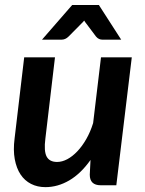

<svg xmlns="http://www.w3.org/2000/svg" viewBox="-20 -743 581 770"><path d="M508.5 -513 446.5 0H384Q340 0 340 -42.5L343 -101.5Q304 -46.5 257.8 -19.5Q211.5 7.5 162 7.5Q130 7.5 104.5 -5.5Q79 -18.5 62.5 -43.2Q46 -68 39.2 -104.5Q32.5 -141 38.5 -187.5L77 -513H200.5L162 -187.5Q155.5 -137 167 -115.2Q178.5 -93.5 209 -93.5Q229 -93.5 249.8 -104.5Q270.5 -115.5 290 -136Q309.5 -156.5 326 -185.2Q342.5 -214 353.5 -249.5L385 -513ZM466 -584H390Q383.5 -584 377.2 -586.8Q371 -589.5 365 -596.5L326 -648.5Q323.5 -651 321.8 -654Q320 -657 317.5 -660.5Q315 -657 312 -654Q309 -651 306.5 -648.5L255 -596.5Q248.5 -590 241.5 -587Q234.5 -584 227.5 -584H148.5L269.5 -723H376.5Z"/></svg>

Font: Lato 2
Style: Bold Italic
Weight: 700
Italic angle: -7°
Designer: Lukasz Dziedzic with Adam Twardoch and Botio Nikoltchev
Foundry: tyPoland Lukasz Dziedzic
Version: Version 2.015; 2015-08-06; http://www.latofonts.com/